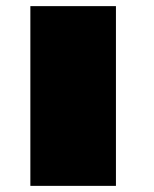

<svg xmlns="http://www.w3.org/2000/svg" viewBox="-20 -606 501 626"><path d="M79 0H358V-586H79Z"/></svg>

Font: Anybody ExtraExpanded Black
Style: Regular
Weight: 900
Width: 8
Version: Version 1.113;gftools[0.9.25]